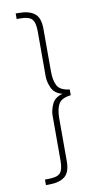

<svg xmlns="http://www.w3.org/2000/svg" viewBox="-91 -742 457 887"><g transform="rotate(-10 137.5 -298.5)"><path d="M50 104V78H65Q107 78 121.5 62.5Q136 47 136 5V-207Q136 -232 149 -260.5Q162 -289 199 -298Q162 -307 149 -336Q136 -365 136 -390V-602Q136 -644 121.5 -659.5Q107 -675 65 -675H50V-701H65Q113 -701 138.5 -681Q164 -661 164 -609V-409Q164 -366 177.5 -341.5Q191 -317 235 -312V-285Q191 -280 177.5 -256Q164 -232 164 -188V12Q164 64 138.5 84Q113 104 65 104Z"/></g></svg>

Font: Kanit Thin
Style: Regular
Weight: 250
Designer: Katatrad Team
Foundry: CadsonDemak
Version: Version 2.000; ttfautohint (v1.8.3)